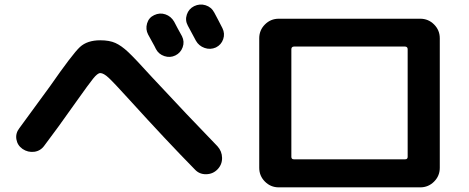

<svg xmlns="http://www.w3.org/2000/svg" viewBox="-20 -808 2040 835"><path d="M650.4 -742.2Q674.8 -753.9 699.2 -745.6Q723.6 -737.3 737.3 -713.9Q740.2 -707 752.4 -685.1Q764.6 -663.1 771.5 -650.4Q783.2 -627 774.4 -602.5Q765.6 -578.1 742.7 -566.9Q719.7 -555.7 694.8 -564Q669.9 -572.3 658.2 -594.7Q653.3 -605.5 641.1 -627Q628.9 -648.4 624 -658.2Q612.3 -680.7 619.6 -706.1Q627 -731.4 650.4 -742.2ZM824.2 -781.2Q848.6 -793 874 -785.2Q899.4 -777.3 912.1 -752.9Q918 -742.2 929.7 -719.7Q941.4 -697.3 947.3 -685.5Q959 -662.1 950.7 -637.7Q942.4 -613.3 918.9 -601.6Q894.5 -590.8 869.6 -599.6Q844.7 -608.4 832 -630.9Q827.1 -640.6 796.9 -696.3Q784.2 -719.7 792.5 -744.6Q800.8 -769.5 824.2 -781.2ZM78.1 -160.2Q55.7 -175.8 51.3 -202.1Q46.9 -228.5 64.5 -251Q93.8 -291 144.5 -360.4Q195.3 -429.7 197.3 -432.6Q295.9 -574.2 327.6 -603.5Q359.4 -632.8 416 -632.8Q456.1 -632.8 481.9 -621.1Q507.8 -609.4 537.1 -582Q566.4 -554.7 641.6 -471.7Q796.9 -304.7 925.8 -171.9Q945.3 -150.4 945.8 -121.6Q946.3 -92.8 926.3 -71.8Q906.2 -50.8 876.5 -50.3Q846.7 -49.8 827.1 -71.3Q705.1 -195.3 542 -375Q475.6 -448.2 453.1 -469.2Q430.7 -490.2 416 -490.2Q404.3 -490.2 384.8 -465.8Q365.2 -441.4 315.4 -371.1Q223.6 -241.2 172.9 -174.8Q156.2 -151.4 128.9 -147.9Q101.6 -144.5 78.1 -160.2Z M1247.1 -593.8V-126Q1247.1 -115.2 1257.8 -115.2H1742.2Q1752.9 -115.2 1752.9 -126V-593.8Q1752.9 -604.5 1742.2 -605.5H1257.8Q1247.1 -604.5 1247.1 -593.8ZM1192.4 6.8Q1157.2 6.8 1132.3 -18.1Q1107.4 -43 1107.4 -78.1V-641.6Q1107.4 -676.8 1132.3 -701.7Q1157.2 -726.6 1192.4 -726.6H1807.6Q1842.8 -726.6 1867.7 -701.7Q1892.6 -676.8 1892.6 -641.6V-78.1Q1892.6 -43 1867.7 -18.1Q1842.8 6.8 1807.6 6.8H1247.1Z"/></svg>

Font: Rounded-X Mgen+ 1m bold
Style: Bold
Weight: 700
Designer: [Source Han Sans]
Ryoko NISHIZUKA  (kana & ideographs); Paul D. Hunt (Latin, Greek & Cyrillic); Wenlong ZHANG  (bopomofo
Version: Version 1.059.20150602